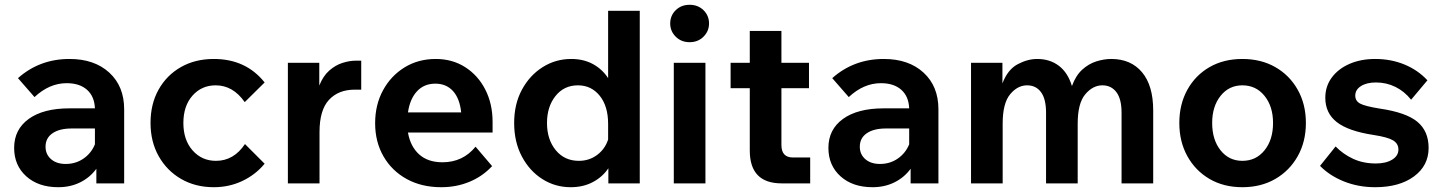

<svg xmlns="http://www.w3.org/2000/svg" viewBox="-20 -765 6019 801"><path d="M223 16Q140 16 89.5 -29.5Q39 -75 39 -148Q39 -225 100 -269Q161 -313 270 -313H376Q374 -363 343 -390.5Q312 -418 258 -418Q186 -418 124 -360L55 -439Q145 -519 270 -519Q374 -519 436 -462Q498 -405 498 -309V0H382V-61Q356 -25 315 -4.5Q274 16 223 16ZM254 -81Q296 -81 328.5 -103.5Q361 -126 376 -163V-229H279Q228 -229 199 -209Q170 -189 170 -153Q170 -121 193 -101Q216 -81 254 -81Z M1002 -164 1084 -82Q1046 -36 991 -10Q936 16 872 16Q795 16 735.5 -18.5Q676 -53 642 -113.5Q608 -174 608 -252Q608 -331 641.5 -391Q675 -451 734.5 -485Q794 -519 872 -519Q1006 -519 1084 -421L1001 -339Q952 -409 880 -409Q821 -409 783 -366Q745 -323 745 -252Q745 -181 783.5 -137.5Q822 -94 881 -94Q955 -94 1002 -164Z M1487 -512V-391H1460Q1392 -391 1352.5 -348.5Q1313 -306 1313 -214V0H1181V-503H1312V-408Q1328 -448 1353.5 -470.5Q1379 -493 1408.5 -502.5Q1438 -512 1466 -512Z M1964 -153 2033 -72Q1993 -29 1938.5 -6.5Q1884 16 1821 16Q1739 16 1677 -18Q1615 -52 1580 -112.5Q1545 -173 1545 -251Q1545 -328 1578 -388.5Q1611 -449 1668 -484Q1725 -519 1798 -519Q1867 -519 1920.5 -485Q1974 -451 2004.5 -391.5Q2035 -332 2035 -256V-212H1682Q1692 -154 1728.5 -121Q1765 -88 1826 -88Q1911 -88 1964 -153ZM1796 -416Q1749 -416 1719.5 -384Q1690 -352 1682 -296H1904Q1898 -354 1870 -385Q1842 -416 1796 -416Z M2518 0V-63Q2494 -27 2453.5 -5.5Q2413 16 2361 16Q2296 16 2242.5 -18Q2189 -52 2157 -112.5Q2125 -173 2125 -252Q2125 -331 2157.5 -391Q2190 -451 2244 -485Q2298 -519 2363 -519Q2415 -519 2454 -497.5Q2493 -476 2517 -439V-720H2649V0ZM2262 -252Q2262 -183 2298.5 -138.5Q2335 -94 2395 -94Q2438 -94 2471 -118.5Q2504 -143 2517 -183V-248Q2517 -322 2482 -365.5Q2447 -409 2391 -409Q2333 -409 2297.5 -364.5Q2262 -320 2262 -252Z M2938 -667Q2938 -635 2915 -612Q2892 -589 2857 -589Q2822 -589 2799 -612Q2776 -635 2776 -667Q2776 -700 2799 -722.5Q2822 -745 2857 -745Q2892 -745 2915 -722.5Q2938 -700 2938 -667ZM2923 0H2791V-503H2923Z M3360 0H3241Q3108 0 3108 -137V-397H3028V-503H3108V-636H3240V-503H3355V-397H3240V-160Q3240 -108 3288 -108H3360Z M3620 16Q3537 16 3486.5 -29.5Q3436 -75 3436 -148Q3436 -225 3497 -269Q3558 -313 3667 -313H3773Q3771 -363 3740 -390.5Q3709 -418 3655 -418Q3583 -418 3521 -360L3452 -439Q3542 -519 3667 -519Q3771 -519 3833 -462Q3895 -405 3895 -309V0H3779V-61Q3753 -25 3712 -4.5Q3671 16 3620 16ZM3651 -81Q3693 -81 3725.5 -103.5Q3758 -126 3773 -163V-229H3676Q3625 -229 3596 -209Q3567 -189 3567 -153Q3567 -121 3590 -101Q3613 -81 3651 -81Z M4791 0H4659V-295Q4659 -352 4637.5 -380.5Q4616 -409 4579 -409Q4539 -409 4507.5 -371.5Q4476 -334 4476 -249V0H4344V-295Q4344 -352 4323 -380.5Q4302 -409 4265 -409Q4225 -409 4194 -371.5Q4163 -334 4163 -249V0H4031V-503H4162V-417Q4184 -475 4225.5 -497Q4267 -519 4307 -519Q4360 -519 4397.5 -490.5Q4435 -462 4452 -406Q4468 -450 4495 -474.5Q4522 -499 4554 -509Q4586 -519 4616 -519Q4698 -519 4744.5 -463.5Q4791 -408 4791 -304Z M5163 16Q5085 16 5026 -18.5Q4967 -53 4933.5 -113.5Q4900 -174 4900 -252Q4900 -330 4933.5 -390.5Q4967 -451 5026 -485Q5085 -519 5163 -519Q5241 -519 5300.5 -485Q5360 -451 5394 -390.5Q5428 -330 5428 -252Q5428 -174 5394 -113.5Q5360 -53 5300.5 -18.5Q5241 16 5163 16ZM5163 -94Q5220 -94 5255.5 -138Q5291 -182 5291 -252Q5291 -321 5255.5 -365Q5220 -409 5163 -409Q5107 -409 5072 -365Q5037 -321 5037 -252Q5037 -182 5072 -138Q5107 -94 5163 -94Z M5487 -73 5552 -154Q5583 -122 5625 -102.5Q5667 -83 5720 -83Q5762 -83 5788 -99Q5814 -115 5814 -141Q5814 -166 5791.5 -179.5Q5769 -193 5710 -202Q5605 -218 5557 -255.5Q5509 -293 5509 -357Q5509 -405 5536 -441.5Q5563 -478 5610 -498.5Q5657 -519 5717 -519Q5783 -519 5839 -496Q5895 -473 5935 -430L5867 -349Q5839 -384 5801.5 -402.5Q5764 -421 5720 -421Q5682 -421 5658 -406Q5634 -391 5634 -366Q5634 -344 5654 -333Q5674 -322 5736 -312Q5846 -296 5893 -257Q5940 -218 5940 -148Q5940 -74 5879 -29Q5818 16 5717 16Q5647 16 5587 -8Q5527 -32 5487 -73Z"/></svg>

Font: Wix Madefor Text
Style: Bold
Weight: 700
Designer: Dalton Maag Ltd
Foundry: Dalton Maag Ltd
Version: Version 3.100